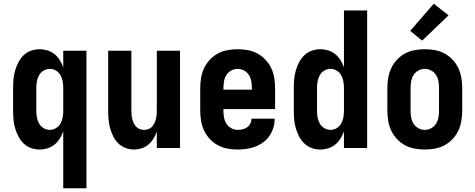

<svg xmlns="http://www.w3.org/2000/svg" viewBox="-20 -791 2540 1026"><path d="M318 215V-89Q311 -69 299.5 -50.5Q288 -32 271.5 -18.5Q255 -5 234 1.5Q213 8 192 8Q168 8 145.5 0Q123 -8 106 -24.5Q89 -41 78 -62.5Q67 -84 60.5 -106.5Q54 -129 52 -152.5Q50 -176 50 -200V-320Q50 -344 52 -367.5Q54 -391 60.5 -413.5Q67 -436 78 -457.5Q89 -479 106 -495.5Q123 -512 145.5 -520Q168 -528 192 -528Q213 -528 234 -521.5Q255 -515 271.5 -501.5Q288 -488 299.5 -469.5Q311 -451 318 -431V-520H442V215ZM246 -97Q264 -97 279.5 -106.5Q295 -116 303.5 -131.5Q312 -147 315 -164.5Q318 -182 318 -200V-320Q318 -338 315 -355.5Q312 -373 303.5 -388.5Q295 -404 279.5 -413.5Q264 -423 246 -423Q228 -423 212.5 -413.5Q197 -404 188.5 -388.5Q180 -373 177 -355.5Q174 -338 174 -320V-200Q174 -182 177 -164.5Q180 -147 188.5 -131.5Q197 -116 212.5 -106.5Q228 -97 246 -97Z M696 8Q673 8 650.5 -0.5Q628 -9 611.5 -25.5Q595 -42 584.5 -63.5Q574 -85 568 -107.5Q562 -130 560 -153.5Q558 -177 558 -200V-520H682V-200Q682 -188 683 -176.5Q684 -165 687 -154Q690 -143 695 -132.5Q700 -122 708 -113.5Q716 -105 727 -101Q738 -97 750 -97Q762 -97 773 -101Q784 -105 792 -113.5Q800 -122 805 -132.5Q810 -143 813 -154Q816 -165 817 -176.5Q818 -188 818 -200V-520H942V0H818V-88Q811 -68 800 -50Q789 -32 773 -18.5Q757 -5 737 1.5Q717 8 696 8Z M1250 8Q1222 8 1195 3Q1168 -2 1144 -15Q1120 -28 1101 -48.5Q1082 -69 1070.5 -93.5Q1059 -118 1054.5 -145.5Q1050 -173 1050 -200V-320Q1050 -347 1054.5 -374.5Q1059 -402 1070.5 -426.5Q1082 -451 1101 -471.5Q1120 -492 1144 -505Q1168 -518 1195.5 -523Q1223 -528 1250 -528Q1277 -528 1304.5 -523Q1332 -518 1356 -505Q1380 -492 1399 -471.5Q1418 -451 1429.5 -426.5Q1441 -402 1445.5 -374.5Q1450 -347 1450 -320V-208H1174V-200Q1174 -182 1177 -164Q1180 -146 1189.5 -130.5Q1199 -115 1215.5 -106Q1232 -97 1250 -97Q1263 -97 1276.5 -100Q1290 -103 1301 -111Q1312 -119 1318 -131.5Q1324 -144 1324 -157H1448Q1448 -133 1441 -109.5Q1434 -86 1420.5 -66Q1407 -46 1387 -31Q1367 -16 1344.5 -7.5Q1322 1 1298 4.5Q1274 8 1250 8ZM1174 -312H1326V-320Q1326 -338 1323 -356Q1320 -374 1310.5 -389.5Q1301 -405 1284.5 -414Q1268 -423 1250 -423Q1232 -423 1215.5 -414Q1199 -405 1189.5 -389.5Q1180 -374 1177 -356Q1174 -338 1174 -320Z M1692 8Q1668 8 1645.5 0Q1623 -8 1606 -24.5Q1589 -41 1578 -62.5Q1567 -84 1560.5 -106.5Q1554 -129 1552 -152.5Q1550 -176 1550 -200V-320Q1550 -344 1552 -367.5Q1554 -391 1560.5 -413.5Q1567 -436 1578 -457.5Q1589 -479 1606 -495.5Q1623 -512 1645.5 -520Q1668 -528 1692 -528Q1713 -528 1734 -521.5Q1755 -515 1771.5 -501.5Q1788 -488 1799.5 -469.5Q1811 -451 1818 -431V-735H1942V0H1818V-89Q1811 -69 1799.5 -50.5Q1788 -32 1771.5 -18.5Q1755 -5 1734 1.5Q1713 8 1692 8ZM1746 -97Q1764 -97 1779.5 -106.5Q1795 -116 1803.5 -131.5Q1812 -147 1815 -164.5Q1818 -182 1818 -200V-320Q1818 -338 1815 -355.5Q1812 -373 1803.5 -388.5Q1795 -404 1779.5 -413.5Q1764 -423 1746 -423Q1728 -423 1712.5 -413.5Q1697 -404 1688.5 -388.5Q1680 -373 1677 -355.5Q1674 -338 1674 -320V-200Q1674 -182 1677 -164.5Q1680 -147 1688.5 -131.5Q1697 -116 1712.5 -106.5Q1728 -97 1746 -97Z M2250 8Q2223 8 2195.5 3Q2168 -2 2144 -15Q2120 -28 2101 -48.5Q2082 -69 2070.5 -93.5Q2059 -118 2054.5 -145.5Q2050 -173 2050 -200V-320Q2050 -347 2054.5 -374.5Q2059 -402 2070.5 -426.5Q2082 -451 2101 -471.5Q2120 -492 2144 -505Q2168 -518 2195.5 -523Q2223 -528 2250 -528Q2277 -528 2304.5 -523Q2332 -518 2356 -505Q2380 -492 2399 -471.5Q2418 -451 2429.5 -426.5Q2441 -402 2445.5 -374.5Q2450 -347 2450 -320V-200Q2450 -173 2445.5 -145.5Q2441 -118 2429.5 -93.5Q2418 -69 2399 -48.5Q2380 -28 2356 -15Q2332 -2 2304.5 3Q2277 8 2250 8ZM2250 -97Q2268 -97 2284.5 -106Q2301 -115 2310.5 -130.5Q2320 -146 2323 -164Q2326 -182 2326 -200V-320Q2326 -338 2323 -356Q2320 -374 2310.5 -389.5Q2301 -405 2284.5 -414Q2268 -423 2250 -423Q2232 -423 2215.5 -414Q2199 -405 2189.5 -389.5Q2180 -374 2177 -356Q2174 -338 2174 -320V-200Q2174 -182 2177 -164Q2180 -146 2189.5 -130.5Q2199 -115 2215.5 -106Q2232 -97 2250 -97ZM2236 -574 2172 -626 2298 -771 2377 -709Z"/></svg>

Font: Iosevka Extrabold
Style: Regular
Weight: 800
Monospace: yes
Designer: Belleve Invis
Foundry: Belleve Invis
Version: Version 32.5.0; ttfautohint (v1.8.4)